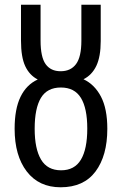

<svg xmlns="http://www.w3.org/2000/svg" viewBox="-20 -784 517 814"><path d="M237 10Q145 10 93.5 -57Q42 -124 42 -238Q42 -322 67 -373.5Q92 -425 140 -447Q105 -465 87 -503.5Q69 -542 69 -612V-764H152V-612Q152 -542 173.5 -512Q195 -482 237 -482Q280 -482 302.5 -512.5Q325 -543 325 -611V-764H407V-610Q407 -544 388.5 -505Q370 -466 334 -448Q381 -426 408 -374.5Q435 -323 435 -238Q435 -124 385 -57Q335 10 237 10ZM239 -62Q296 -62 323 -107Q350 -152 350 -239Q350 -325 323 -369Q296 -413 238 -413Q180 -413 153.5 -369Q127 -325 127 -238Q127 -153 154 -107.5Q181 -62 239 -62Z"/></svg>

Font: Avrile Sans Condensed
Style: Regular
Weight: 400
Width: 3
Designer: Monotype Design Team
Foundry: Monotype Imaging Inc.
Version: Version 2.001;September 10, 2019;FontCreator 11.5.0.2425 64-